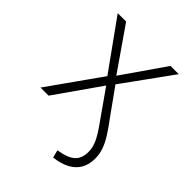

<svg xmlns="http://www.w3.org/2000/svg" viewBox="-195 -587 872 872"><g transform="rotate(45 241.0 -151.5)"><path d="M301 184 292 147Q346 139 371.5 117.5Q397 96 397 53Q397 29 388.5 6.5Q380 -16 363.5 -41.5Q347 -67 323 -100L236 -224H245L88 0H36L223 -264V-239L45 -487H99L246 -275H237L384 -487H437L260 -242V-260L356 -126Q384 -89 402.5 -59.5Q421 -30 430.5 -3.5Q440 23 440 53Q440 91 424 118.5Q408 146 377 162.5Q346 179 301 184Z"/></g></svg>

Font: Nunito Sans 10pt SemiCondensed ExtraLight
Style: Regular
Weight: 250
Width: 4
Designer: Vernon Adams
Foundry: Vernon Adams
Version: Version 3.101;gftools[0.9.27]